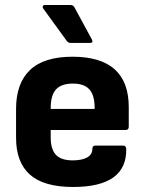

<svg xmlns="http://www.w3.org/2000/svg" viewBox="-20 -733 577 765"><path d="M271 12Q155 12 99.5 -37Q44 -86 44 -184V-299Q44 -401 99.5 -454Q155 -507 269 -507Q493 -507 493 -306V-228Q493 -215 480 -215H182V-185Q182 -139 202.5 -116.5Q223 -94 270 -94Q306 -94 327 -105.5Q348 -117 348 -140Q348 -153 361 -153H470Q482 -153 483 -140Q486 12 271 12ZM182 -299H357V-304Q357 -354 336 -377Q315 -400 271 -400Q224 -400 203 -376.5Q182 -353 182 -303ZM261 -562Q252 -562 246 -570L153 -698Q149 -703 150.5 -708Q152 -713 158 -713H261Q272 -713 277 -703L346 -576Q353 -562 339 -562Z"/></svg>

Font: Sofia Sans ExtraBold
Style: Regular
Weight: 800
Designer: Botio Nikoltchev, Ani Petrova
Foundry: lettersoup
Version: Version 4.101; ttfautohint (v1.8.4.7-5d5b)